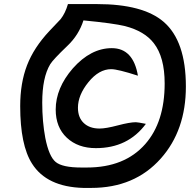

<svg xmlns="http://www.w3.org/2000/svg" viewBox="-20 -855 959 941"><path d="M427 66Q399 66 388 66Q209 61 137 -53Q79 -144 79 -335Q79 -448 112.5 -535Q146 -622 222 -703Q275 -759 277 -761Q300 -790 313 -835H455Q681 -835 782 -748Q891 -654 891 -431Q891 -216 768 -78Q640 66 427 66ZM389 -755Q366 -683 310 -630Q240 -563 226 -540Q187 -475 187 -352Q187 -259 202 -179Q220 -88 253 -61Q286 -34 378 -34H406Q591 -34 692 -149Q787 -257 787 -446Q787 -575 734 -643Q689 -702 593 -727Q536 -741 389 -755ZM253 -318Q253 -423 337 -520Q425 -619 528 -619Q633 -619 656 -484Q557 -516 525 -516Q465 -516 413.5 -452.5Q362 -389 362 -327Q362 -279 390.5 -252Q419 -225 468 -225Q499 -225 557.5 -240.5Q616 -256 646 -256Q655 -256 695 -248Q607 -129 450 -129Q362 -129 307.5 -180Q253 -231 253 -318Z"/></svg>

Font: Wortlaut AH
Style: SemiBold
Weight: 600
Designer: Andreas Höfeld
Foundry: Fontgrube AH
Version: Version 2.59